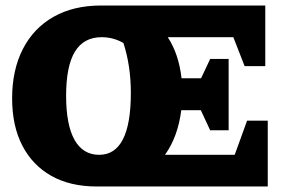

<svg xmlns="http://www.w3.org/2000/svg" viewBox="-20 -677 1047 697"><path d="M743 -204 709 -277H638Q626 -181 579 -115H832L877 -239H952V0H331Q235 0 166.5 -38.5Q98 -77 61 -148.5Q24 -220 24 -320Q24 -423 63 -499Q102 -575 174.5 -616Q247 -657 347 -657H943V-437H868L827 -542H589Q629 -481 639 -393H710L743 -463H810V-204ZM220 -329Q220 -224 250.5 -169.5Q281 -115 340 -115Q455 -115 455 -340Q455 -438 428 -521Q391 -542 349 -542Q284 -542 252 -489.5Q220 -437 220 -329Z"/></svg>

Font: Piazzolla SC ExtraBold
Style: Regular
Weight: 800
Designer: Juan Pablo del Peral
Foundry: Huerta Tipografica
Version: Version 1.330